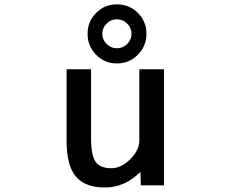

<svg xmlns="http://www.w3.org/2000/svg" viewBox="-20 -835 1040 866"><path d="M507.3 -617.2Q534.2 -617.2 553.7 -636.7Q573.2 -656.2 573.2 -682.6Q573.2 -709 553.7 -728.5Q534.2 -748 507.3 -748Q480.5 -748 460.9 -728.5Q441.4 -709 441.4 -682.6Q441.4 -656.2 460.9 -636.7Q480.5 -617.2 507.3 -617.2ZM601.6 -777.3Q640.6 -738.3 640.6 -682.6Q640.6 -627 601.6 -587.9Q562.5 -548.8 507.3 -548.8Q452.1 -548.8 413.6 -587.9Q375 -627 375 -682.6Q375 -738.3 413.6 -776.9Q452.1 -815.4 507.3 -815.4Q562.5 -815.4 601.6 -777.3ZM613.3 -59.6Q543 10.7 453.1 10.7Q364.3 10.7 322.3 -38.6Q280.3 -87.9 280.3 -201.2V-522.5H390.6V-215.8Q390.6 -134.8 411.1 -105.5Q431.6 -76.2 482.4 -76.2Q526.4 -76.2 567.4 -116.7Q608.4 -157.2 608.4 -201.2V-522.5H719.7V1H615.2Z"/></svg>

Font: GenEi Gothic M SemiBold
Style: Regular
Weight: 500
Designer: o_tamon (Modified); [Source Han Sans]
Ryoko NISHIZUKA  (kana & ideographs); Paul D. Hunt (Latin, Greek & Cyrillic); Wenl
Version: Version 1.1a;Original Version 1.004